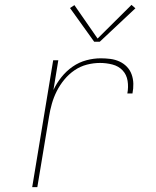

<svg xmlns="http://www.w3.org/2000/svg" viewBox="-20 -767 640 787"><path d="M112 0 198 -520H219L199 -398Q212 -426 232 -451Q252 -476 278 -494Q304 -512 334 -520Q364 -528 393 -528Q413 -528 432.5 -525.5Q452 -523 469.5 -515Q487 -507 500 -493.5Q513 -480 519.5 -462Q526 -444 526.5 -424Q527 -404 523 -384H502Q507 -410 503 -435.5Q499 -461 482.5 -478.5Q466 -496 441 -502.5Q416 -509 390 -509Q363 -509 336 -502Q309 -495 285.5 -479Q262 -463 243.5 -440.5Q225 -418 212.5 -393Q200 -368 192.5 -341.5Q185 -315 181 -289L133 0ZM366 -596 267 -734 285 -746 380 -609 519 -747 535 -733 389 -596Z"/></svg>

Font: Iosevka SS04 Thin Extended
Style: Italic
Weight: 100
Width: 7
Italic angle: -9°
Monospace: yes
Designer: Belleve Invis
Foundry: Belleve Invis
Version: Version 19.0.0; ttfautohint (v1.8.4)